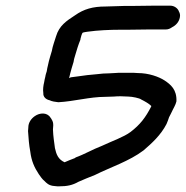

<svg xmlns="http://www.w3.org/2000/svg" viewBox="-20 -659 656 678"><path d="M80 -209 79 -196C81 -169 82 -150 87 -123C91 -91 101 -68 117 -44C123 -36 128 -27 138 -19C143 -14 152 -3 173 -2C179 -1 185 -1 188 -1C217 -1 236 -5 257 -17C274 -25 293 -32 315 -41C369 -68 437 -90 487 -128C516 -153 548 -182 568 -221C572 -229 574 -237 577 -245C581 -253 586 -262 590 -271C593 -278 600 -288 603 -301C605 -343 582 -361 561 -375C541 -388 505 -401 467 -401C459 -402 447 -402 436 -402H400C390 -401 378 -401 365 -400C352 -400 337 -399 322 -397C299 -395 278 -393 253 -389L230 -386C227 -385 227 -384 224 -383C225 -388 231 -412 233 -418L240 -441V-442C241 -448 242 -453 245 -462C251 -483 257 -502 264 -519V-521C265 -525 269 -543 273 -544C276 -545 282 -546 289 -547C325 -552 366 -554 405 -554H431C451 -554 490 -555 509 -555H566C574 -555 581 -558 588 -563C602 -570 612 -582 615 -597C617 -606 615 -613 612 -618C609 -628 597 -639 581 -639H524C504 -639 465 -638 445 -638H418C400 -638 372 -636 352 -636C308 -636 276 -627 245 -605C214 -585 189 -568 178 -531C173 -514 166 -497 163 -479L157 -459C154 -448 151 -438 149 -427C148 -423 146 -415 145 -407C144 -403 141 -396 140 -388C138 -382 137 -374 136 -369C133 -357 131 -343 133 -330C132 -318 141 -308 155 -305C163 -301 175 -299 186 -298C242 -301 297 -317 351 -317C361 -317 371 -318 381 -318H382C390 -319 398 -319 407 -319C415 -319 424 -318 433 -318C447 -318 474 -312 478 -308C492 -301 506 -293 514 -285V-283C494 -244 475 -219 441 -193C417 -175 376 -161 340 -144C306 -131 278 -114 247 -103L245 -101C233 -97 218 -90 208 -86C186 -96 179 -113 174 -136C171 -161 168 -175 167 -202L168 -216C168 -225 167 -230 162 -238C162 -238 162 -239 158 -244C146 -263 120 -261 103 -249C90 -240 80 -226 80 -209Z"/></svg>

Font: Scribbler
Style: BlkIta
Weight: 900
Designer: Mew Too
Foundry: Cannot Into Space Fonts
Version: Version 1.001